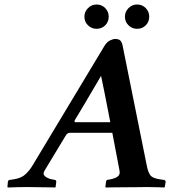

<svg xmlns="http://www.w3.org/2000/svg" viewBox="-20 -831 759 853"><path d="M355 -757Q355 -779 371 -795Q387 -811 409 -811Q432 -811 447.5 -795Q463 -779 463 -757Q463 -734 447.5 -718.5Q432 -703 409 -703Q387 -703 371 -718.5Q355 -734 355 -757ZM535 -757Q535 -779 551 -795Q567 -811 589 -811Q612 -811 627.5 -795Q643 -779 643 -757Q643 -734 627.5 -718.5Q612 -703 589 -703Q567 -703 551 -718.5Q535 -734 535 -757ZM633 -91Q637 -70 646.5 -54.5Q656 -39 692 -34L706 -32Q709 -32 712.5 -30Q716 -28 716 -23L712 0L710 2Q710 2 686.5 1Q663 0 634 0Q621 0 591 0.5Q561 1 528.5 1Q496 1 473 1.5Q450 2 450 2L448 0L451 -23Q452 -31 458 -32L469 -34Q487 -37 501 -45.5Q515 -54 511 -73L479 -241H290Q279 -241 271 -227L178 -73Q168 -57 181 -47Q194 -37 212 -34L223 -32Q230 -31 230 -23L227 0L225 2Q225 2 211 1.5Q197 1 176.5 1Q156 1 135.5 0.5Q115 0 101 0Q82 0 62 0.5Q42 1 28.5 1.5Q15 2 15 2L13 0L15 -23Q15 -28 18.5 -30Q22 -32 25 -32L39 -34Q75 -39 94 -57.5Q113 -76 124 -95L444 -627Q455 -645 469 -651.5Q483 -658 491 -658Q508 -658 515 -650.5Q522 -643 525 -627ZM316 -288H470Q462 -330 456 -360Q450 -390 444 -421Q438 -452 429 -494Q415 -470 395.5 -437Q376 -404 357.5 -372.5Q339 -341 326.5 -320.5Q314 -300 314 -300Q307 -288 316 -288Z"/></svg>

Font: Libertinus Serif Semibold Italic
Style: Regular
Weight: 600
Italic angle: -11.5°
Designer: Philipp H. Poll, Khaled Hosny
Foundry: Caleb Maclennan
Version: Version 7.051;RELEASE